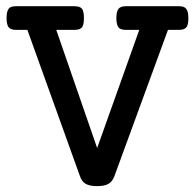

<svg xmlns="http://www.w3.org/2000/svg" viewBox="-20 -600 640 630"><path d="M32.2 -502Q14.6 -502 7.8 -511.2Q1.5 -521 1.5 -540.5Q1.5 -562.5 8.8 -571.8Q15.1 -579.6 32.2 -579.6H224.6Q242.7 -579.6 249.5 -570.8Q255.4 -561.5 255.4 -540.5Q255.4 -520.5 250 -511.7Q244.1 -502 224.6 -502H164.6L298.8 -114.3L437 -502H392.6Q373 -502 367.2 -512.7Q361.8 -522.5 361.8 -540.5Q361.8 -562 369.1 -571.3Q376 -579.6 392.6 -579.6H567.4Q584 -579.6 590.3 -571.8Q598.1 -563.5 598.1 -540.5Q598.1 -520 592.3 -511.2Q585.4 -502 567.4 -502H531.2L355 -21Q348.1 -3.4 335.4 3.4Q322.8 10.7 298.3 10.7Q273.4 10.7 260.7 2.9Q248.5 -4.4 242.7 -21L69.8 -502Z"/></svg>

Font: Courier Prime Medium
Style: Regular
Weight: 500
Designer: Alan Dague-Greene
Foundry: Quote-Unquote Apps
Version: Version 1.202